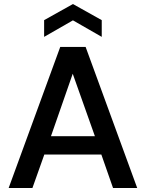

<svg xmlns="http://www.w3.org/2000/svg" viewBox="-20 -933 724 953"><path d="M23 0 279 -700H405L661 0H541L483 -166H200L141 0ZM233 -257H451L341 -567ZM199 -750V-833L342 -913L485 -833V-750L342 -832Z"/></svg>

Font: Rethink Sans SemiBold
Style: Regular
Weight: 600
Designer: The Rethink Sans project authors (Hans Thiessen). DM Sans designed by Colophon Foundry.
Foundry: Rethink Communications LLC
Version: Version 1.001